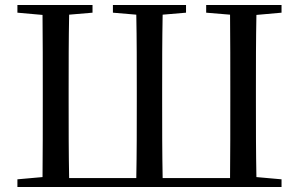

<svg xmlns="http://www.w3.org/2000/svg" viewBox="-20 -752 1202 772"><path d="M204 0H1112V-31L1011 -40C1009 -140 1009 -240 1009 -345V-390C1009 -492 1009 -593 1011 -692L1112 -701V-732H809V-701L905 -693C906 -593 906 -493 906 -390V-345C906 -238 906 -136 905 -36H634C632 -136 632 -238 632 -345V-390C632 -492 632 -593 634 -693L728 -701V-732H434V-701L528 -693C530 -593 530 -493 530 -390V-345C530 -239 530 -137 528 -36H258C256 -136 256 -238 256 -345V-390C256 -493 256 -593 258 -693L352 -701V-732H50V-701L151 -692C152 -593 152 -492 152 -390V-345C152 -240 152 -140 151 -40L50 -31V0Z"/></svg>

Font: Noto Serif HK Medium
Style: Regular
Weight: 500
Designer: Ryoko NISHIZUKA 西塚涼子 (kana & ideographs); Frank Grießhammer (Latin, Greek & Cyrillic); Wenlong ZHANG 张文龙 (bopomofo); San
Foundry: Adobe
Version: Version 2.001;hotconv 1.1.0;makeotfexe 2.6.0